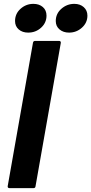

<svg xmlns="http://www.w3.org/2000/svg" viewBox="-20 -975 473 995"><path d="M164 -9Q163 0 153 0H29Q24 0 21.5 -3Q19 -6 20 -11L151 -754Q153 -763 162 -763H286Q291 -763 293.5 -760Q296 -757 295 -752ZM58 -866Q58 -904 86.5 -929.5Q115 -955 153 -955Q183 -955 202 -938.5Q221 -922 221 -894Q221 -857 193 -831.5Q165 -806 126 -806Q96 -806 77 -822.5Q58 -839 58 -866ZM269 -866Q269 -904 298 -929.5Q327 -955 365 -955Q395 -955 414 -938Q433 -921 433 -894Q433 -857 404.5 -831.5Q376 -806 338 -806Q308 -806 288.5 -822.5Q269 -839 269 -866Z"/></svg>

Font: Open Sauce Two
Style: Bold Italic
Weight: 700
Italic angle: -10°
Designer: Alfredo Marco Pradil
Foundry: Creative Sauce Fz LLC
Version: Version 1.477